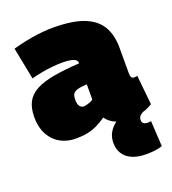

<svg xmlns="http://www.w3.org/2000/svg" viewBox="-139 -664 874 976"><g transform="rotate(-20 298.0 -176.5)"><path d="M14 -164Q14 -214 31.5 -246.5Q49 -279 86 -298.5Q123 -318 181.5 -328.5Q240 -339 322 -344V-346Q322 -363 300.5 -370Q279 -377 241 -377Q219 -377 191 -374.5Q163 -372 133 -366.5Q103 -361 73 -353L39 -526Q86 -540 146 -550Q206 -560 258 -560Q362 -560 424 -536Q486 -512 514 -465Q542 -418 542 -349V-212Q542 -193 547 -187Q552 -181 558 -181Q563 -181 568.5 -181.5Q574 -182 578 -183L594 -24Q571 -9 539.5 0.5Q508 10 469 10Q423 10 392 -3.5Q361 -17 343 -43Q317 -25 292 -13Q267 -1 239.5 4.5Q212 10 177 10Q141 10 111 -2Q81 -14 59 -37Q37 -60 25.5 -92Q14 -124 14 -164ZM240 -177Q240 -152 248.5 -141Q257 -130 270 -130Q276 -130 286 -132.5Q296 -135 306.5 -139Q317 -143 322 -149V-230Q297 -229 281 -226Q265 -223 256 -217Q247 -211 243.5 -201.5Q240 -192 240 -177ZM484 207Q442 207 411 194Q380 181 363.5 156Q347 131 347 96Q347 65 361 40.5Q375 16 398.5 -1Q422 -18 448 -25L570 -13Q550 -5 538 2Q526 9 521.5 16.5Q517 24 517 34Q517 47 525 53Q533 59 548 59Q553 59 557.5 58.5Q562 58 565 57L573 195Q557 201 535 204Q513 207 484 207Z"/></g></svg>

Font: Georama ExtraCondensed Thin Black
Style: Regular
Weight: 900
Version: Version 1.001